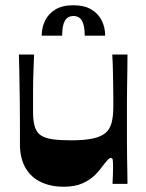

<svg xmlns="http://www.w3.org/2000/svg" viewBox="-20 -701 558 732"><path d="M222 11Q175 11 137 -6.5Q99 -24 77.5 -60.5Q56 -97 56 -152Q56 -199 56 -238Q56 -277 55.5 -310.5Q55 -344 54.5 -374.5Q54 -405 53.5 -433.5Q53 -462 52 -493H110Q109 -466 108 -442Q107 -418 106.5 -396.5Q106 -375 106 -354.5Q106 -334 106 -314.5Q106 -295 106 -275Q106 -239 113 -217Q120 -195 136.5 -184.5Q153 -174 180.5 -170Q208 -166 250 -166Q300 -166 332 -172.5Q364 -179 381.5 -193.5Q399 -208 405.5 -233Q412 -258 412 -293Q412 -312 412 -332.5Q412 -353 411.5 -377.5Q411 -402 410.5 -431Q410 -460 408 -493H466Q466 -460 465.5 -429Q465 -398 464.5 -369Q464 -340 464 -314Q464 -288 464 -264.5Q464 -241 464 -221Q464 -192 464 -161Q464 -130 464.5 -100Q465 -70 465.5 -44Q466 -18 466 0H409Q410 -18 410.5 -34.5Q411 -51 411 -63Q411 -82 410 -90.5Q409 -99 403 -99Q398 -99 392 -93Q386 -87 372 -69Q362 -54 343.5 -35Q325 -16 295.5 -2.5Q266 11 222 11ZM139 -565Q139 -596 152 -622.5Q165 -649 191.5 -665Q218 -681 260 -681Q301 -681 328 -665Q355 -649 368 -622.5Q381 -596 381 -565H303Q303 -604 292.5 -622Q282 -640 260 -640Q238 -640 227.5 -622Q217 -604 217 -565Z"/></svg>

Font: Ojuju ExtraLight
Style: Bold
Weight: 700
Version: Version 1.000